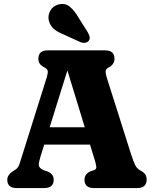

<svg xmlns="http://www.w3.org/2000/svg" viewBox="-20 -956 784 976"><path d="M253 -42.5Q253 0 205 0H64.5Q17 0 17 -42.5Q17 -65.5 43 -84L56 -92Q66.5 -98.5 72.5 -108Q78.5 -117.5 87.5 -149L217.5 -562Q224.5 -585.5 222.5 -595.8Q220.5 -606 204.5 -614Q175 -628 175 -657.5Q175 -700 223 -700H514.5Q562 -700 562 -657.5Q562 -628 531.5 -612.5Q519.5 -606.5 517.5 -596Q515.5 -585.5 522 -564L646 -173Q658.5 -133.5 667.8 -115.8Q677 -98 693.5 -89.5Q712 -79.5 718.8 -69Q725.5 -58.5 725.5 -42.5Q725.5 -23 714 -11.5Q702.5 0 678 0H457Q409.5 0 409.5 -42.5Q409.5 -70.5 438.5 -84.5L460 -92Q470 -96 469.5 -107.5Q469 -119 460.5 -146.5L437.5 -221H205L187.5 -166Q177 -131.5 177.2 -117Q177.5 -102.5 201 -91L223.5 -83.5Q253 -70 253 -42.5ZM232.5 -309H411L322.5 -598ZM379.5 -866 426.5 -791.5Q433 -779.5 435.5 -768.8Q438 -758 431 -748.5Q424 -740 412 -738.5Q400 -737 388.5 -742L307.5 -779Q272 -793 253.8 -809Q235.5 -825 228.5 -850Q222 -875.5 234.8 -900Q247.5 -924.5 276 -933Q310.5 -942 334.5 -922.2Q358.5 -902.5 379.5 -866Z"/></svg>

Font: Fraunces 72pt S100
Style: Bold
Weight: 700
Version: Version 1.000; ttfautohint (v1.8.3)